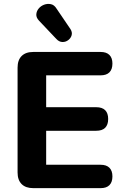

<svg xmlns="http://www.w3.org/2000/svg" viewBox="-20 -974 645 994"><path d="M152 0Q113 0 92 -21Q71 -42 71 -81V-624Q71 -663 92 -684Q113 -705 152 -705H501Q531 -705 546.5 -689.5Q562 -674 562 -645Q562 -615 546.5 -599.5Q531 -584 501 -584H219V-419H478Q509 -419 524.5 -403.5Q540 -388 540 -358Q540 -328 524.5 -312.5Q509 -297 478 -297H219V-121H501Q531 -121 546.5 -105.5Q562 -90 562 -61Q562 -31 546.5 -15.5Q531 0 501 0ZM272 -772 182 -867Q167 -883 168 -899.5Q169 -916 180 -929.5Q191 -943 208 -949.5Q225 -956 243 -952.5Q261 -949 273 -929L345 -823Q355 -807 351 -792Q347 -777 333.5 -766.5Q320 -756 303 -756.5Q286 -757 272 -772Z"/></svg>

Font: Nunito ExtraLight ExtraBold
Style: Regular
Weight: 800
Version: Version 3.602